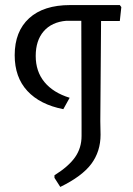

<svg xmlns="http://www.w3.org/2000/svg" viewBox="-20 -661 525 758"><path d="M453 -578 459 -633 453 -641H257C187 -641 133 -623.7 95 -589C57 -554.3 38 -505.7 38 -443C38 -385 54.7 -338 88 -302C121.3 -266 168.7 -242 230 -230L255 -275C211.7 -288.3 178.5 -309 155.5 -337C132.5 -365 121 -399.3 121 -440C121 -480.7 131.5 -513.2 152.5 -537.5C173.5 -561.8 203.3 -575.7 242 -579H301L302 -170V-124C302 -92.7 293.5 -64.8 276.5 -40.5C259.5 -16.2 232.3 7.7 195 31V41L218 77C275.3 49 316.2 18.7 340.5 -14C364.8 -46.7 377 -85 377 -129L376 -183L379 -578Z"/></svg>

Font: Alegreya Sans
Style: Regular
Weight: 400
Designer: Juan Pablo del Peral
Foundry: Huerta Tipografica
Version: Version 1.000;PS 001.000;hotconv 1.0.70;makeotf.lib2.5.58329